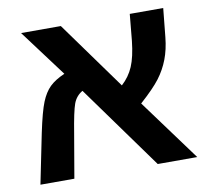

<svg xmlns="http://www.w3.org/2000/svg" viewBox="-71 -684 823 762"><g transform="rotate(-10 341.0 -303.0)"><path d="M61 -606H221.2L418.9 -332Q449.7 -359.9 465.8 -397.5Q481.9 -435.1 488.8 -499L499 -606H633.8L622.1 -490.2Q617.2 -441.4 602.3 -402.6Q587.4 -363.8 562.3 -330.6Q537.1 -297.4 481.9 -248L664.1 0H504.9L261.2 -337.9Q234.9 -322.8 224.1 -293.7Q213.4 -264.6 199.2 -176.8L168.9 0H32.2L73.2 -202.1Q90.8 -285.6 105.5 -321.8Q120.1 -357.9 141.8 -379.2Q163.6 -400.4 202.1 -417Z"/></g></svg>

Font: Arial
Style: Bold
Weight: 700
Designer: Steve Matteson
Foundry: Ascender Corporation
Version: Version 2.00.3